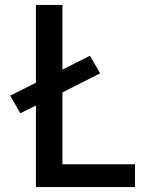

<svg xmlns="http://www.w3.org/2000/svg" viewBox="-20 -755 640 775"><path d="M125 0V-329L62 -298L21 -369L125 -421V-735H232V-474L343 -530L384 -459L232 -382V-92H525V0Z"/></svg>

Font: Iosevka Custom SmBdEx
Style: Regular
Weight: 600
Width: 7
Monospace: yes
Designer: Belleve Invis
Foundry: Belleve Invis
Version: Version 11.2.4; ttfautohint (v1.8.4)